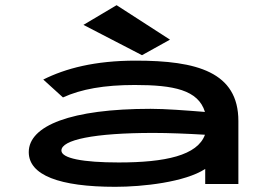

<svg xmlns="http://www.w3.org/2000/svg" viewBox="-20 -710 1040 741"><path d="M528 -497 636 -557 430 -690 302 -614ZM425 11C531 11 694 -7 772 -58V0H900V-243C900 -432 740 -476 504 -476C346 -476 233 -446 147 -403L223 -334C293 -366 382 -382 500 -382C650 -382 745 -363 771 -278C696 -284 618 -290 561 -290C254 -290 91 -225 91 -123C91 -34 209 11 425 11ZM217 -129C217 -170 341 -197 573 -197C629 -197 705 -194 771 -190C742 -110 618 -83 438 -83C300 -83 217 -99 217 -129Z"/></svg>

Font: Inconsolata UltraExpanded
Style: Bold
Weight: 700
Width: 9
Monospace: yes
Designer: Raph Levien, Cyreal, Brenton Simpson
Foundry: Raph Levien, Cyreal, Google
Version: Version 3.100